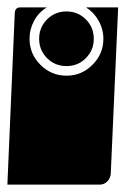

<svg xmlns="http://www.w3.org/2000/svg" viewBox="-20 -510 340 520"><path d="M107.5 -352.5Q86 -374 86 -405Q86 -436 107.5 -457.5Q129 -479 160 -479Q191 -479 212.5 -457.5Q234 -436 234 -405Q234 -374 212.5 -352.5Q191 -331 160 -331Q129 -331 107.5 -352.5ZM0 -10 20 -475Q21 -490 35 -490H107Q85 -477 72.5 -454Q60 -431 60 -405Q60 -364 89.5 -334.5Q119 -305 160 -305Q201 -305 230.5 -334.5Q260 -364 260 -405Q260 -431 247 -454Q234 -477 213 -490H300L280 -40Q279 -27 270.5 -18.5Q262 -10 250 -10Z"/></svg>

Font: PrimecolorB
Style: Medium
Weight: 500
Designer: gluk
Foundry: gluk
Version: Version 0.672